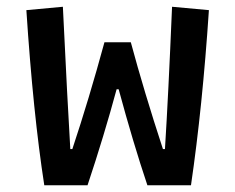

<svg xmlns="http://www.w3.org/2000/svg" viewBox="-20 -548 696 568"><path d="M58 -518 166 -528Q180 -238 188 -107H194Q243 -254 289 -423H367Q406 -278 462 -107H468Q478 -266 489 -528L598 -518Q579 -232 545 0H416Q374 -125 331 -284H325Q288 -147 239 0H111Q78 -213 58 -518Z"/></svg>

Font: Athiti SemiBold
Style: Regular
Weight: 600
Designer: CadsonDemak Team
Foundry: CadsonDemak
Version: Version 1.032